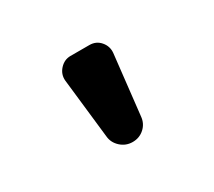

<svg xmlns="http://www.w3.org/2000/svg" viewBox="-74 -911 648 582"><g transform="rotate(-30 250.0 -620.0)"><path d="M281.2 -780.3Q304.7 -780.3 319.3 -763.2Q334 -746.1 332 -723.6L308.6 -514.6Q306.6 -491.2 289.6 -475.6Q272.5 -460 248.5 -460Q224.6 -460 207 -476.1Q189.5 -492.2 187.5 -514.6L164.1 -723.6Q162.1 -746.1 177.7 -763.2Q193.4 -780.3 214.8 -780.3Z"/></g></svg>

Font: Rounded Mgen+ 1m bold
Style: Bold
Weight: 700
Designer: [Source Han Sans]
Ryoko NISHIZUKA  (kana & ideographs); Paul D. Hunt (Latin, Greek & Cyrillic); Wenlong ZHANG  (bopomofo
Version: Version 1.059.20150602